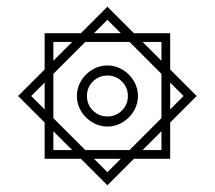

<svg xmlns="http://www.w3.org/2000/svg" viewBox="-20 -561 640 572"><path d="M221 -88H113V-196L34 -275L113 -354V-462H221L300 -541L379 -462H487V-354L566 -275L487 -196V-88H379L300 -9ZM340 -88H260L300 -48ZM195 -114 139 -170V-114ZM209 -275Q209 -299 221.5 -320Q234 -341 255 -353.5Q276 -366 300 -366Q324 -366 345 -353.5Q366 -341 378.5 -320Q391 -299 391 -275Q391 -251 378.5 -230Q366 -209 345 -196.5Q324 -184 300 -184Q276 -184 255 -196.5Q234 -209 221.5 -230Q209 -251 209 -275ZM361 -275Q361 -300.5 343.2 -318.2Q325.5 -336 300 -336Q274.5 -336 256.8 -318.2Q239 -300.5 239 -275Q239 -249.5 256.8 -231.8Q274.5 -214 300 -214Q325.5 -214 343.2 -231.8Q361 -249.5 361 -275ZM113 -235V-315L73 -275ZM234 -114H366L461 -209V-341L366 -436H234L139 -341V-209ZM195 -436H139V-380ZM340 -462 300 -502 260 -462ZM461 -114V-170L405 -114ZM461 -380V-436H405ZM527 -275 487 -315V-235Z"/></svg>

Font: JuliaMono Light
Style: Regular
Weight: 300
Monospace: yes
Designer: cormullion
Foundry: corm
Version: Version 0.054; ttfautohint (v1.8.4)